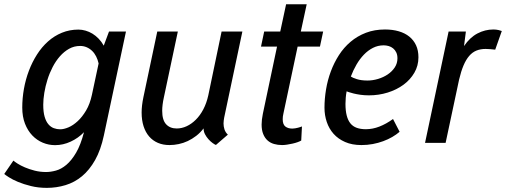

<svg xmlns="http://www.w3.org/2000/svg" viewBox="-66 -678 2401 911"><path d="M39.6 -167.5Q39.6 -211.9 47.6 -256.8Q55.7 -301.8 71.3 -342.8Q86.9 -383.8 109.6 -419.4Q132.3 -455.1 161.9 -481.4Q191.4 -507.8 227.8 -522.7Q264.2 -537.6 306.2 -537.6Q322.8 -537.6 339.8 -532.7Q356.9 -527.8 372.6 -518.3Q388.2 -508.8 402.1 -494.4Q416 -480 426.3 -461.4L451.2 -528.3H531.7L426.8 -35.2Q412.1 33.7 385.3 81.3Q358.4 128.9 323 158.2Q287.6 187.5 244.9 200.4Q202.1 213.4 156.2 213.4Q115.7 213.4 81.1 204.8Q46.4 196.3 20 185.3Q-6.3 174.3 -23.4 163.3Q-40.5 152.3 -45.9 147.5L-2.4 84Q3.4 89.4 17.6 98.4Q31.7 107.4 52.2 116.2Q72.8 125 98.4 131.6Q124 138.2 152.8 138.2Q174.3 138.2 199.5 131.3Q224.6 124.5 249 104Q273.4 83.5 295.2 46.4Q316.9 9.3 332.5 -50.8Q305.7 -22.9 269.5 -6.1Q233.4 10.7 195.3 10.7Q165 10.7 137 -1Q108.9 -12.7 87.2 -35.4Q65.4 -58.1 52.5 -91.3Q39.6 -124.5 39.6 -167.5ZM314.5 -460Q285.6 -460 261.7 -446.5Q237.8 -433.1 218.3 -410.9Q198.7 -388.7 183.8 -359.9Q168.9 -331.1 159.2 -300Q149.4 -269 144.3 -238Q139.2 -207 139.2 -181.2Q139.2 -146.5 145.8 -124Q152.3 -101.6 163.6 -88.4Q174.8 -75.2 189.5 -69.8Q204.1 -64.5 219.7 -64.5Q236.8 -64.5 258.8 -73.7Q280.8 -83 302.5 -103Q324.2 -123 342.5 -153.8Q360.8 -184.6 370.1 -228L401.9 -377Q397.9 -395 390.1 -410.4Q382.3 -425.8 370.8 -436.8Q359.4 -447.8 345 -453.9Q330.6 -460 314.5 -460Z M899.9 -68.8Q884.3 -48.3 865 -33.4Q845.7 -18.6 825 -8.8Q804.2 1 782 5.6Q759.8 10.3 738.3 10.3Q707.5 10.3 683.1 -0.2Q658.7 -10.7 641.6 -30.5Q624.5 -50.3 615.2 -79.1Q606 -107.9 606 -144Q606 -176.3 614.3 -216.3L680.2 -528.3H777.8L711.4 -215.3Q703.6 -179.7 703.6 -152.3Q703.6 -108.4 722.2 -88.4Q740.7 -68.4 772.5 -68.4Q796.4 -68.4 819.6 -79.1Q842.8 -89.8 863 -109.9Q883.3 -129.9 898.7 -159.2Q914.1 -188.5 922.4 -226.1L985.4 -528.3H1084L997.6 -119.6Q996.6 -113.3 995.6 -106.2Q994.6 -99.1 994.6 -92.3Q994.6 -78.1 999 -64.2Q1003.4 -50.3 1015.1 -39.1L958.5 9.8Q952.6 7.8 942.9 0.7Q933.1 -6.3 923.3 -17.1Q913.6 -27.8 906.7 -41Q899.9 -54.2 899.9 -68.8Z M1389.2 -657.7 1361.3 -528.3H1467.3L1452.1 -457H1346.2L1278.8 -139.6Q1276.9 -131.8 1276.1 -125Q1275.4 -118.2 1275.4 -112.3Q1275.4 -87.4 1288.1 -77.6Q1300.8 -67.9 1320.8 -67.9Q1327.1 -67.9 1334.2 -69.1Q1341.3 -70.3 1347.9 -72Q1354.5 -73.7 1359.4 -75.4Q1364.3 -77.1 1366.7 -78.1L1363.3 -11.2Q1356.9 -7.3 1345.9 -3.4Q1335 0.5 1322 3.4Q1309.1 6.3 1295.9 8.3Q1282.7 10.3 1272.5 10.3Q1252 10.3 1234.1 5.1Q1216.3 0 1203.4 -11.7Q1190.4 -23.4 1182.9 -42Q1175.3 -60.5 1175.3 -86.9Q1175.3 -109.4 1181.2 -138.2L1248.5 -457H1172.4L1187.5 -528.3H1263.7L1291.5 -657.7Z M1669.9 -64.9Q1702.1 -64.9 1734.1 -77.4Q1766.1 -89.8 1798.8 -113.3L1830.1 -52.7Q1814.9 -39.6 1795.2 -28.1Q1775.4 -16.6 1752.2 -8.1Q1729 0.5 1702.9 5.4Q1676.8 10.3 1648.9 10.3Q1604.5 10.3 1571.5 -4.2Q1538.6 -18.6 1516.8 -43Q1495.1 -67.4 1484.4 -99.4Q1473.6 -131.3 1473.6 -167Q1473.6 -209.5 1481 -253.7Q1488.3 -297.9 1503.7 -339.1Q1519 -380.4 1542.2 -416.5Q1565.4 -452.6 1597.4 -479.7Q1629.4 -506.8 1670.2 -522.5Q1710.9 -538.1 1760.7 -538.1Q1796.9 -538.1 1826.2 -529.5Q1855.5 -521 1876.2 -504.2Q1897 -487.3 1908.2 -462.9Q1919.4 -438.5 1919.4 -406.2Q1919.4 -366.2 1900.1 -333Q1880.9 -299.8 1848.4 -275.9Q1815.9 -252 1773.4 -238.8Q1731 -225.6 1684.6 -225.6Q1662.6 -225.6 1644 -228.3Q1625.5 -231 1611.8 -234.4Q1598.1 -237.8 1589.6 -240.7Q1581.1 -243.7 1578.6 -244.6Q1575.7 -229 1574.5 -213.9Q1573.2 -198.7 1573.2 -185.1Q1573.2 -152.8 1579.1 -129.9Q1585 -106.9 1596.7 -92.5Q1608.4 -78.1 1626.7 -71.5Q1645 -64.9 1669.9 -64.9ZM1754.4 -462.9Q1727.1 -462.9 1703.6 -450.9Q1680.2 -439 1660.6 -418.7Q1641.1 -398.4 1625.5 -371.6Q1609.9 -344.7 1598.6 -314.9Q1606.4 -309.1 1627.2 -302.5Q1647.9 -295.9 1677.7 -295.9Q1702.6 -295.9 1727.8 -303.5Q1752.9 -311 1773.4 -324.7Q1793.9 -338.4 1806.9 -357.9Q1819.8 -377.4 1819.8 -401.4Q1819.8 -417.5 1814.2 -429.2Q1808.6 -440.9 1799.3 -448.5Q1790 -456.1 1778.3 -459.5Q1766.6 -462.9 1754.4 -462.9Z M2283.7 -442.4Q2272.5 -443.8 2259.3 -444.8Q2246.1 -445.8 2238.3 -445.8Q2213.9 -445.8 2194.6 -438Q2175.3 -430.2 2160.2 -412.6Q2145 -395 2133.3 -367.4Q2121.6 -339.8 2112.3 -300.3L2048.3 0H1950.7L2062.5 -528.3H2144.5L2135.7 -459.5Q2163.6 -500.5 2199.5 -519.3Q2235.4 -538.1 2274.9 -538.1Q2288.1 -538.1 2299.6 -535.4Q2311 -532.7 2314.9 -530.8Z"/></svg>

Font: Ufes Sans
Style: Italic
Weight: 400
Designer: Ricardo Esteves & Filipe Motta
Foundry: ProDesignUfes - Ricardo Esteves, Filipe Motta
Version: Version 2.0